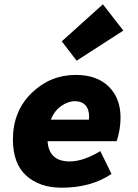

<svg xmlns="http://www.w3.org/2000/svg" viewBox="-20 -860 640 892"><path d="M266 12Q164 12 102 -44Q40 -100 40 -212Q40 -343 126.5 -427.5Q213 -512 332 -512Q430 -512 485 -458Q540 -404 540 -314Q540 -258 522 -204H201Q207 -110 304 -110Q367 -110 446 -158L498 -52Q404 12 266 12ZM216 -304H393Q394 -308 394 -317Q394 -353 376.5 -371.5Q359 -390 328 -390Q297 -390 265 -368Q233 -346 216 -304ZM336 -578 267 -668 458 -840 553 -718Z"/></svg>

Font: TypoPRO Source Code Pro
Style: Italic
Weight: 900
Italic angle: -11°
Monospace: yes
Designer: Paul D. Hunt, Teo Tuominen
Foundry: Adobe Systems Incorporated
Version: Version 1.030;PS 1.0;hotconv 1.0.84;makeotf.lib2.5.63406